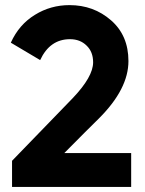

<svg xmlns="http://www.w3.org/2000/svg" viewBox="-20 -734 571 754"><path d="M27.3 0Q27.3 -25.4 27.3 -102.5Q86.9 -164.1 265.6 -348.6Q345.7 -432.6 345.7 -489.3Q345.7 -530.3 320.3 -554.7Q294.9 -580.1 254.9 -580.1Q175.8 -580.1 137.7 -498Q99.6 -520.5 22.5 -566.4Q54.7 -637.7 117.2 -675.8Q178.7 -713.9 252.9 -713.9Q347.7 -713.9 416 -654.3Q484.4 -594.7 484.4 -494.1Q484.4 -384.8 369.1 -269.5Q323.2 -224.6 232.4 -132.8Q297.9 -132.8 495.1 -132.8Q495.1 -99.6 495.1 0Q377.9 0 27.3 0Z"/></svg>

Font: LeFont
Style: Regular
Weight: 700
Designer: Leryon MEDIA
Version: Version 1.0